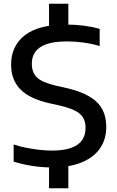

<svg xmlns="http://www.w3.org/2000/svg" viewBox="-20 -880 623 1020"><path d="M254.5 9.5Q204 9.5 151.8 1.5Q99.5 -6.5 52.5 -21.5V-112.5Q85.5 -101.5 121.5 -94.5Q157.5 -87.5 191.5 -83.8Q225.5 -80 254.5 -80Q317.5 -80 357.2 -94Q397 -108 415.8 -135Q434.5 -162 434.5 -201Q434.5 -250.5 402.5 -276.8Q370.5 -303 292 -320.5L244.5 -331Q138.5 -354.5 88.8 -404.8Q39 -455 39 -537Q39 -636 112 -692.8Q185 -749.5 332.5 -749.5Q380 -749.5 425.8 -743.5Q471.5 -737.5 509.5 -726.5V-635.5Q469.5 -647.5 424.5 -653.8Q379.5 -660 336.5 -660Q269.5 -660 228.2 -645.8Q187 -631.5 168 -605.2Q149 -579 149 -542Q149 -494 177.2 -467.8Q205.5 -441.5 278.5 -424.5L326 -414Q403 -397 451.2 -369.5Q499.5 -342 522 -301.8Q544.5 -261.5 544.5 -207Q544.5 -138.5 510.2 -90.2Q476 -42 411.2 -16.2Q346.5 9.5 254.5 9.5ZM240.5 120V-14L343 -15.5V120ZM240.5 -728V-860H343V-728Z"/></svg>

Font: Encode Sans SC SemiExpanded Medium
Style: Regular
Weight: 500
Width: 6
Designer: Multiple Designers
Foundry: Impallari Type
Version: Version 3.002